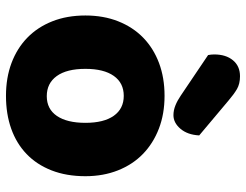

<svg xmlns="http://www.w3.org/2000/svg" viewBox="-108 -678 803 626"><g transform="rotate(90 293.0 -365.5)"><path d="M160 -643Q158 -653 158 -663Q158 -701 177 -724Q196 -747 229 -747Q254 -747 271 -737Q288 -727 309 -709L422 -614Q420 -576 400.5 -553Q381 -530 356 -530Q340 -530 324 -536.5Q308 -543 292 -554ZM555 -243Q555 -181 536 -132.5Q517 -84 482.5 -51Q448 -18 400 -1Q352 16 293 16Q234 16 186 -2Q138 -20 103.5 -53.5Q69 -87 50 -135Q31 -183 31 -243Q31 -302 50 -350Q69 -398 103.5 -431.5Q138 -465 186 -483Q234 -501 293 -501Q352 -501 400 -482.5Q448 -464 482.5 -430.5Q517 -397 536 -349Q555 -301 555 -243ZM205 -243Q205 -182 228.5 -149.5Q252 -117 294 -117Q336 -117 358.5 -150Q381 -183 381 -243Q381 -303 358 -335.5Q335 -368 293 -368Q251 -368 228 -335.5Q205 -303 205 -243Z"/></g></svg>

Font: Baloo Paaji
Style: Regular
Weight: 400
Designer: Shuchita Grover and Ek Type
Foundry: Ek Type
Version: Version 1.443;PS 1.000;hotconv 16.6.51;makeotf.lib2.5.65220;